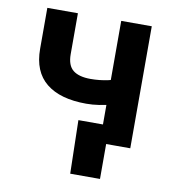

<svg xmlns="http://www.w3.org/2000/svg" viewBox="-79 -618 782 846"><g transform="rotate(10 311.5 -195.0)"><path d="M306.6 -159.7Q189.9 -159.7 127.4 -210.2Q64.9 -260.7 64.9 -362.8V-545.9H201.7V-362.8Q201.7 -312.5 228 -291.5Q254.4 -270.5 306.6 -270.5Q347.2 -270.5 385 -278.8Q422.9 -287.1 464.4 -301.3V-190.9Q444.8 -182.6 418.7 -175.5Q392.6 -168.5 363.8 -164.1Q335 -159.7 306.6 -159.7ZM395.5 0V-545.9H532.2V0ZM424.3 156.2H291L285.6 -82.5H465.8V0H424.3Z"/></g></svg>

Font: Inter Cardless
Style: Bold
Weight: 700
Designer: Rasmus Andersson
Foundry: rsms
Version: Version 4.001;git-9221beed3